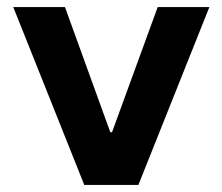

<svg xmlns="http://www.w3.org/2000/svg" viewBox="-20 -524 630 544"><path d="M17.6 -503.9H164.1L292.5 -149.4H297.4L426.8 -503.9H573.2L372.1 0H218.8Z"/></svg>

Font: Wanted Sans
Style: Bold
Weight: 700
Designer: Original Design by Kil Hyung-jin and Kang Hanbin, Wanted Lab, Inc; Hangeul from Source Han Sans by Jang Soo-young and Ka
Foundry: Wanted Lab, Inc.
Version: Version 1.000